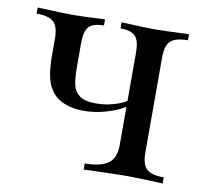

<svg xmlns="http://www.w3.org/2000/svg" viewBox="-64 -582 692 651"><g transform="rotate(10 282.5 -257.0)"><path d="M460 -421V-93Q460 -52 477 -36.5Q494 -21 536 -21V0Q444 -4 412 -4Q389 -4 290 -1L264 0V-21Q317 -21 343.5 -39Q370 -57 370 -103V-235Q346 -219 306.5 -207.5Q267 -196 228 -196Q194 -196 167 -206Q140 -216 124 -234Q106 -254 98.5 -285Q91 -316 91 -365V-421Q91 -462 74 -477.5Q57 -493 15 -493V-514Q107 -510 135 -510Q163 -510 247 -514V-493Q210 -493 195.5 -477.5Q181 -462 181 -421V-343Q181 -301 186 -278Q191 -255 209 -241.5Q227 -228 266 -228Q295 -228 323 -235.5Q351 -243 370 -255V-421Q370 -462 355.5 -477.5Q341 -493 304 -493V-514Q388 -510 416 -510Q444 -510 536 -514V-493Q494 -493 477 -477.5Q460 -462 460 -421Z"/></g></svg>

Font: Myanmar April Display
Style: Regular
Weight: 400
Designer: Khon Soe Zaw Thu
Foundry: Myanmar OS
Version: Version 2.50 April 12, 2019